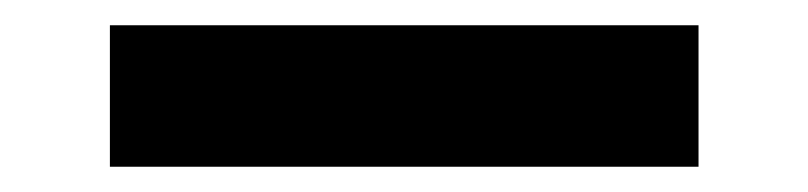

<svg xmlns="http://www.w3.org/2000/svg" viewBox="-20 -406 640 152"><path d="M67 -274V-386H533V-274Z"/></svg>

Font: TypoPRO Source Code Pro
Style: Italic
Weight: 900
Italic angle: -11°
Monospace: yes
Designer: Paul D. Hunt, Teo Tuominen
Foundry: Adobe Systems Incorporated
Version: Version 1.030;PS 1.0;hotconv 1.0.84;makeotf.lib2.5.63406